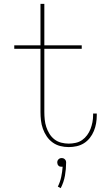

<svg xmlns="http://www.w3.org/2000/svg" viewBox="-20 -755 540 996"><path d="M336 8Q314 8 292.5 2.5Q271 -3 253 -16Q235 -29 222.5 -47.5Q210 -66 202.5 -87Q195 -108 192.5 -130Q190 -152 190 -174V-502H54V-520H190V-735H210V-520H404V-502H210V-174Q210 -154 212 -134.5Q214 -115 220 -96.5Q226 -78 236.5 -61Q247 -44 262.5 -32Q278 -20 297.5 -15Q317 -10 336 -10Q354 -10 372.5 -14Q391 -18 406 -28.5Q421 -39 432 -54Q443 -69 449.5 -86Q456 -103 459.5 -121Q463 -139 463 -158Q463 -160 463 -162Q463 -164 463 -166H482Q482 -164 482 -161.5Q482 -159 482 -157Q482 -136 478.5 -115.5Q475 -95 467 -75.5Q459 -56 446 -39.5Q433 -23 415.5 -12Q398 -1 377.5 3.5Q357 8 336 8ZM295 221 280 213Q292 189 297.5 163Q303 137 305 110Q303 110 302 110Q301 110 300 110Q295 110 291 109Q287 108 283.5 104.5Q280 101 278.5 96.5Q277 92 277 88Q277 83 278.5 79Q280 75 283.5 71.5Q287 68 291 66.5Q295 65 300 65Q305 65 309 66.5Q313 68 316.5 71.5Q320 75 321.5 79Q323 83 323 88Q323 122 317 156Q311 190 295 221Z"/></svg>

Font: Zed Mono Thin
Style: Regular
Weight: 100
Monospace: yes
Designer: Belleve Invis
Foundry: Belleve Invis
Version: Version 1.0.0; ttfautohint (v1.8.4)